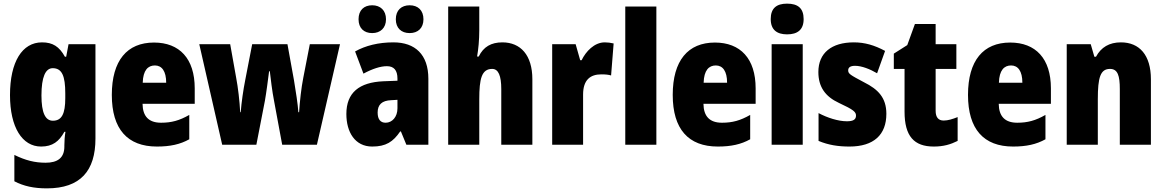

<svg xmlns="http://www.w3.org/2000/svg" viewBox="-20 -796 6403 1056"><path d="M211 -563C102 -563 35 -456 35 -273C35 -96 102 10 206 10C269 10 305 -18 334 -71H340C336 -49 334 -17 334 3V10C334 73 296 99 231 99C171 99 120 86 59 56V201C111 228 166 240 238 240C423 240 505 143 505 -34V-553H357L344 -484H337C306 -540 270 -563 211 -563ZM270 -421C321 -421 339 -378 339 -283V-256C339 -171 320 -132 271 -132C229 -132 208 -176 208 -271C208 -372 230 -421 270 -421Z M827 -562C679 -562 595 -463 595 -274C595 -86 681 10 843 10C916 10 971 -2 1021 -30V-164C967 -133 923 -121 866 -121C798 -121 765 -156 764 -225H1051V-310C1051 -474 967 -562 827 -562ZM832 -436C870 -436 894 -405 894 -341H765C767 -410 794 -436 832 -436Z M1487 -243 1532 0H1723L1850 -553H1684L1648 -368C1637 -313 1629 -239 1625 -179H1621C1618 -224 1607 -293 1597 -354L1561 -553H1367L1329 -357C1318 -302 1308 -232 1304 -179H1301C1298 -240 1289 -316 1279 -368L1246 -553H1076L1202 0H1390L1437 -242C1445 -287 1454 -357 1460 -404H1464C1469 -362 1477 -293 1487 -243Z M1952 -690C1952 -641 1982 -614 2027 -614C2072 -614 2103 -642 2103 -690C2103 -739 2072 -767 2027 -767C1982 -767 1952 -740 1952 -690ZM2157 -690C2157 -642 2187 -614 2233 -614C2279 -614 2309 -642 2309 -690C2309 -739 2279 -767 2233 -767C2188 -767 2157 -740 2157 -690ZM2144 -563C2061 -563 1990 -545 1933 -513L1979 -391C2029 -418 2073 -432 2108 -432C2146 -432 2166 -410 2166 -364V-352L2088 -349C1956 -343 1885 -287 1885 -169C1885 -70 1932 10 2027 10C2103 10 2142 -16 2181 -73H2185L2215 0H2336V-363C2336 -496 2263 -563 2144 -563ZM2132 -245 2166 -247V-200C2166 -153 2137 -121 2101 -121C2073 -121 2057 -139 2057 -177C2057 -220 2080 -243 2132 -245Z M2616 -630V-760H2445V0H2616V-250C2616 -363 2629 -417 2687 -417C2721 -417 2737 -380 2737 -306V0H2908V-360C2908 -493 2843 -563 2743 -563C2682 -563 2639 -539 2613 -485H2604C2611 -525 2616 -574 2616 -630Z M3306 -563C3249 -563 3202 -513 3179 -465H3171L3146 -553H3017V0H3187V-276C3187 -357 3227 -387 3287 -387C3312 -387 3328 -385 3341 -381L3355 -557C3338 -561 3322 -563 3306 -563Z M3590 0V-760H3419V0Z M3912 -562C3764 -562 3680 -463 3680 -274C3680 -86 3766 10 3928 10C4001 10 4056 -2 4106 -30V-164C4052 -133 4008 -121 3951 -121C3883 -121 3850 -156 3849 -225H4136V-310C4136 -474 4052 -562 3912 -562ZM3917 -436C3955 -436 3979 -405 3979 -341H3850C3852 -410 3879 -436 3917 -436Z M4309 -776C4251 -776 4219 -751 4219 -691C4219 -632 4253 -607 4309 -607C4366 -607 4400 -632 4400 -691C4400 -751 4368 -776 4309 -776ZM4395 -553H4224V0H4395Z M4855 -170C4855 -259 4809 -305 4733 -343C4656 -384 4645 -390 4645 -409C4645 -426 4658 -434 4683 -434C4719 -434 4765 -416 4804 -393L4848 -516C4790 -547 4737 -563 4676 -563C4554 -563 4481 -505 4481 -400C4481 -318 4519 -265 4594 -230C4676 -192 4688 -180 4688 -160C4688 -138 4672 -129 4638 -129C4590 -129 4531 -148 4482 -174V-21C4537 2 4591 10 4652 10C4786 10 4855 -55 4855 -170Z M5170 -133C5141 -133 5126 -151 5126 -187V-417H5240V-553H5126V-664H5012L4970 -548L4896 -501V-417H4955V-182C4955 -46 5008 10 5116 10C5170 10 5209 -2 5247 -21V-152C5219 -141 5194 -133 5170 -133Z M5536 -562C5388 -562 5304 -463 5304 -274C5304 -86 5390 10 5552 10C5625 10 5680 -2 5730 -30V-164C5676 -133 5632 -121 5575 -121C5507 -121 5474 -156 5473 -225H5760V-310C5760 -474 5676 -562 5536 -562ZM5541 -436C5579 -436 5603 -405 5603 -341H5474C5476 -410 5503 -436 5541 -436Z M6145 -563C6081 -563 6036 -536 6008 -484H5999L5979 -553H5847V0H6018V-250C6018 -370 6032 -417 6085 -417C6128 -417 6139 -379 6139 -306V0H6310V-360C6310 -493 6247 -563 6145 -563Z"/></svg>

Font: Noto Sans Devanagari Condensed Black
Style: Regular
Weight: 900
Width: 3
Designer: Jelle Bosma - Monotype Design Team
Foundry: Monotype Imaging Inc.
Version: Version 2.004